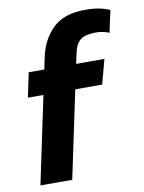

<svg xmlns="http://www.w3.org/2000/svg" viewBox="-80 -746 600 802"><g transform="rotate(-10 220.5 -345.0)"><path d="M26 0 104 -370H38L60 -474H126L136 -522Q151 -596 198.5 -643Q246 -690 338 -690Q371 -690 396 -685Q421 -680 441 -671L421 -578Q408 -583 394.5 -586Q381 -589 364 -589Q321 -589 300 -573.5Q279 -558 271 -520L261 -474H381L353 -370H239L161 0Z"/></g></svg>

Font: Kanit Medium
Style: Italic
Weight: 500
Italic angle: -12°
Designer: Katatrad Team
Foundry: CadsonDemak
Version: Version 2.000; ttfautohint (v1.8.3)